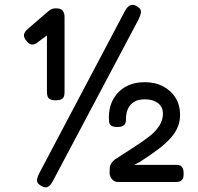

<svg xmlns="http://www.w3.org/2000/svg" viewBox="-20 -754 830 806"><path d="M154 27Q143 21 138.5 14Q134 7 136 -3.5Q138 -14 146 -29L503 -705Q511 -720 518.5 -726.5Q526 -733 535 -733.5Q544 -734 554 -728Q565 -722 569 -715Q573 -708 571 -698Q569 -688 562 -673L203 4Q196 18 188.5 25Q181 32 173 32.5Q165 33 154 27ZM213 -333Q198 -333 190 -337.5Q182 -342 179.5 -350Q177 -358 177 -369V-605Q166 -597 155.5 -589.5Q145 -582 134 -573Q122 -566 112.5 -567Q103 -568 93 -580Q80 -594 80.5 -606.5Q81 -619 97 -633L182 -706Q190 -713 197 -716Q204 -719 215 -719Q234 -719 242.5 -710Q251 -701 251 -682V-368Q251 -357 248.5 -349.5Q246 -342 238 -337.5Q230 -333 213 -333ZM475 10Q465 10 457 4.5Q449 -1 444.5 -10Q440 -19 440 -28Q440 -40 441 -50.5Q442 -61 449 -71Q456 -81 471 -90Q512 -117 546.5 -139Q581 -161 607.5 -182Q634 -203 649 -226.5Q664 -250 664 -277Q664 -295 655.5 -308Q647 -321 630 -329Q613 -337 587 -337Q560 -337 543 -326.5Q526 -316 517.5 -298Q509 -280 509 -256Q509 -245 506.5 -237.5Q504 -230 496 -225.5Q488 -221 472 -221Q454 -221 446.5 -227Q439 -233 438 -242.5Q437 -252 437 -260Q437 -305 456 -338.5Q475 -372 508.5 -390.5Q542 -409 587 -409Q632 -409 665.5 -391Q699 -373 717.5 -342.5Q736 -312 736 -271Q736 -245 726 -220.5Q716 -196 695 -173Q674 -150 641.5 -125.5Q609 -101 565 -73L543 -62H721Q730 -62 736.5 -59Q743 -56 747 -48Q751 -40 751 -24Q751 -10 747 -3Q743 4 736.5 7Q730 10 720 10Z"/></svg>

Font: Fredoka Light
Style: Regular
Weight: 400
Version: Version 2.001